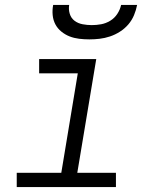

<svg xmlns="http://www.w3.org/2000/svg" viewBox="-20 -760 640 780"><path d="M48 0V-58H229L296 -462H139V-520H371L294 -58H451V0ZM343 -600Q322 -600 301.5 -602.5Q281 -605 263 -612Q245 -619 229.5 -631.5Q214 -644 205 -661Q196 -678 194 -698.5Q192 -719 196 -740H261Q258 -721 263.5 -703.5Q269 -686 283 -675.5Q297 -665 315.5 -661.5Q334 -658 353 -658Q372 -658 391 -661.5Q410 -665 427.5 -675.5Q445 -686 456.5 -703.5Q468 -721 472 -740H537Q533 -719 524.5 -698.5Q516 -678 501.5 -661Q487 -644 467.5 -631.5Q448 -619 427 -612Q406 -605 385 -602.5Q364 -600 343 -600Z"/></svg>

Font: Iosevka SS04 Lt Ex Obl
Style: Regular
Weight: 300
Width: 7
Italic angle: -9°
Monospace: yes
Designer: Belleve Invis
Foundry: Belleve Invis
Version: Version 19.0.0; ttfautohint (v1.8.4)